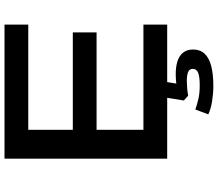

<svg xmlns="http://www.w3.org/2000/svg" viewBox="-76 -668 945 832"><g transform="rotate(-90 396.0 -252.5)"><path d="M124 0V-705H705V-602H249V-409H671V-306H249V-103H705V0ZM439 200Q407 200 372.5 194.5Q338 189 316 178L337 122Q363 131 386.5 136Q410 141 441 141Q480 141 496.5 134Q513 127 513 111Q513 96 499 90.5Q485 85 461 85Q448 85 430 86.5Q412 88 397 91L376 72L391 -20H459L446 60L415 46Q435 41 453.5 39Q472 37 491 37Q522 37 546 44.5Q570 52 583.5 69Q597 86 597 112Q597 143 578.5 162.5Q560 182 524.5 191Q489 200 439 200Z"/></g></svg>

Font: Nunito Sans 7pt Expanded SemiBold
Style: Regular
Weight: 600
Width: 7
Designer: Vernon Adams
Foundry: Vernon Adams
Version: Version 3.101;gftools[0.9.27]